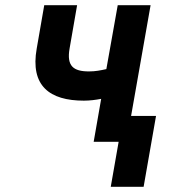

<svg xmlns="http://www.w3.org/2000/svg" viewBox="-20 -548 661 742"><path d="M324 -272C263 -272 237 -293 249 -361L278 -528H151L122 -361C96 -216 172 -159 304 -159C327 -159 350 -162 371 -166L342 0H469L562 -528H435L391 -281C369 -276 349 -272 324 -272ZM535 174 583 -100H456L408 174Z"/></svg>

Font: Asimov
Style: NarIt
Weight: 500
Designer: Google
Version: Version 2.000980; 2014